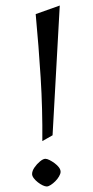

<svg xmlns="http://www.w3.org/2000/svg" viewBox="-20 -664 336 694"><path d="M133 -154Q134 -271 127 -383Q120 -495 109 -613L196 -644L170 -175ZM149 10Q143 10 134.5 6Q126 2 117 -5Q108 -12 102 -20Q96 -28 96 -35Q96 -46 104.5 -58.5Q113 -71 124.5 -80.5Q136 -90 144 -90Q150 -90 159 -85.5Q168 -81 177.5 -74Q187 -67 193 -59Q199 -51 199 -43Q199 -36 193.5 -26.5Q188 -17 180 -9Q172 -1 163.5 4.5Q155 10 149 10Z"/></svg>

Font: Ancizar Serif Light
Style: Regular
Weight: 300
Designer: Cesar Puertas, Viviana Monsalve, Julian Moncada, Julian Prieto, Jose Castro, Felipe Aragon, Mariel Hernandez, Sara Alarc
Version: Version 8.100